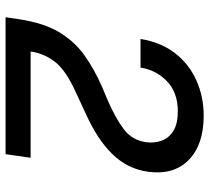

<svg xmlns="http://www.w3.org/2000/svg" viewBox="-51 -701 752 690"><g transform="rotate(90 325.0 -356.0)"><path d="M42 0 49 -48Q62 -135 94.5 -190.5Q127 -246 177.5 -282.5Q228 -319 295 -348L338 -366Q405 -395 444.5 -425Q484 -455 491 -505Q495 -535 485.5 -561Q476 -587 450.5 -603Q425 -619 380 -619Q312 -619 271.5 -579.5Q231 -540 223 -485H120Q132 -559 171.5 -609.5Q211 -660 269.5 -686Q328 -712 396 -712Q500 -712 555 -658Q610 -604 597 -511Q587 -439 534.5 -384.5Q482 -330 386 -287L315 -254Q234 -218 203 -178.5Q172 -139 165 -90H547L534 0Z"/></g></svg>

Font: Host Grotesk Medium
Style: Italic
Weight: 500
Italic angle: -8°
Designer: Doğukan Karapınar based on Poppins by Indian Type Foundry, Jonny Pinhorn
Foundry: Element Type
Version: Version 1.001; ttfautohint (v1.8.4.7-5d5b)